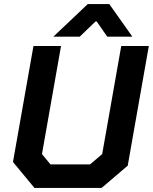

<svg xmlns="http://www.w3.org/2000/svg" viewBox="-20 -927 754 947"><path d="M44 -128 145 -700H281L187 -167L229 -116H424L484 -167L578 -700H714L610 -110L481 0H150ZM413 -907H519L633 -746H509L457 -821H451L373 -746H243Z"/></svg>

Font: Chakra Petch
Style: Bold Italic
Weight: 700
Italic angle: -10°
Designer: Katatrad Aksorn Co.,Ltd.
Foundry: Cadson Demak Co.,Ltd.
Version: Version 1.000; ttfautohint (v1.6)